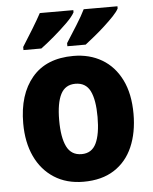

<svg xmlns="http://www.w3.org/2000/svg" viewBox="-54 -812 692 867"><g transform="rotate(-5 291.5 -378.0)"><path d="M541 -276Q541 -191 513 -126.5Q485 -62 429 -26Q373 10 290 10Q213 10 157 -26Q101 -62 71 -126Q41 -190 41 -276Q41 -407 105.5 -483.5Q170 -560 293 -560Q366 -560 422 -527Q478 -494 509.5 -430.5Q541 -367 541 -276ZM204 -276Q204 -198 224.5 -156.5Q245 -115 292 -115Q338 -115 358 -156.5Q378 -198 378 -276Q378 -354 358 -394Q338 -434 291 -434Q245 -434 224.5 -394Q204 -354 204 -276ZM511 -756Q504 -742 485.5 -722.5Q467 -703 443 -681Q419 -659 395 -639.5Q371 -620 353 -606H270V-620Q293 -656 318.5 -696.5Q344 -737 358 -766H511ZM311 -756Q301 -737 273 -709.5Q245 -682 211.5 -653.5Q178 -625 152 -606H71V-620Q94 -656 119 -697Q144 -738 159 -766H311Z"/></g></svg>

Font: Noto Sans Lao UI SemCond ExtBd
Style: Regular
Weight: 800
Width: 4
Designer: Monotype Design Team
Foundry: Monotype Imaging Inc.
Version: Version 2.000; ttfautohint (v1.8.4.7-5d5b)